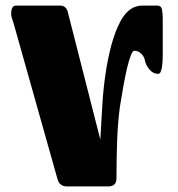

<svg xmlns="http://www.w3.org/2000/svg" viewBox="-20 -669 640 689"><path d="M544 -649Q559 -649 561.5 -634Q564 -619 564 -601V-476Q564 -404 548 -404Q529 -404 516 -420Q503 -436 500 -452Q498 -465 487 -476Q476 -487 462 -487Q451 -487 436 -425Q429 -394 422.5 -358.5Q416 -323 410 -284Q403 -231 400.5 -167.5Q398 -104 398 -29Q398 0 368 0H220Q195 0 187 -24L30 -581Q28 -589 24 -600Q20 -611 20 -619Q20 -649 38 -649H196Q207 -649 214 -642.5Q221 -636 223 -627L340 -168L347 -288Q350 -343 358 -399.5Q366 -456 379.5 -506.5Q393 -557 413 -594Q443 -649 491 -649Z"/></svg>

Font: Shafarik
Style: Regular
Weight: 400
Version: Version 1.001; ttfautohint (v1.8.4.7-5d5b)